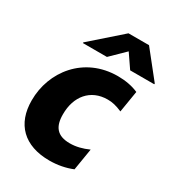

<svg xmlns="http://www.w3.org/2000/svg" viewBox="-187 -886 918 1006"><g transform="rotate(30 272.0 -382.5)"><path d="M257.1 -610.8 341.3 -693.2 397.7 -610.8H543.3L544 -615.4L417.3 -774.5H293L112.2 -615.4L111.5 -610.8ZM267 10.3C315.7 10.3 363.3 1.1 404.5 -16L426.1 -147.7C387.8 -130.7 351.9 -121.4 314.6 -121.4C237.9 -121.4 207.4 -160.5 207.7 -235.8C207.4 -343.8 269.5 -419.7 372.9 -419.7C400.6 -419.7 424.7 -414.4 460.9 -398.8L482.2 -528.8C447.4 -544.4 404.5 -552.6 358 -552.6C152.7 -552.6 29.1 -389.9 29.5 -217.3C29.1 -74.6 113.6 10.3 267 10.3Z"/></g></svg>

Font: TID UI Extra Bold
Style: Italic
Weight: 800
Italic angle: -9.39999°
Designer: The TID Project Authors
Foundry: Bakken & Bæck
Version: Version 1.001;hotconv 1.0.109;makeotfexe 2.5.65596